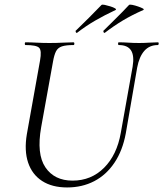

<svg xmlns="http://www.w3.org/2000/svg" viewBox="-20 -811 718 844"><path d="M563 -518Q571 -566 556 -589.5Q541 -613 502 -613Q499 -613 499 -619Q499 -625 502 -625Q523 -625 544.5 -623.5Q566 -622 592 -622Q614 -622 635.5 -623.5Q657 -625 674 -625Q678 -625 677.5 -619Q677 -613 674 -613Q637 -613 614.5 -587.5Q592 -562 583 -514L533 -225Q519 -149 483 -95.5Q447 -42 394 -14.5Q341 13 275 13Q209 13 165 -15.5Q121 -44 103.5 -96.5Q86 -149 98 -221L156 -545Q164 -589 152 -601Q140 -613 92 -613Q89 -613 89 -619Q89 -625 92 -625Q114 -625 141 -623.5Q168 -622 197 -622Q229 -622 256 -623.5Q283 -625 303 -625Q307 -625 307 -619Q307 -613 303 -613Q270 -613 252 -607Q234 -601 226 -585Q218 -569 213 -540L161 -252Q140 -134 179.5 -75.5Q219 -17 299 -17Q381 -17 437.5 -73.5Q494 -130 511 -227ZM319 -667Q315 -665 313 -670.5Q311 -676 314 -677Q345 -707 371.5 -733.5Q398 -760 426 -789Q429 -792 440.5 -789.5Q452 -787 465 -783Q478 -779 485.5 -774.5Q493 -770 488 -767Q439 -744 398.5 -720.5Q358 -697 319 -667ZM441 -667Q437 -665 435 -670.5Q433 -676 436 -677Q466 -707 493 -733.5Q520 -760 547 -789Q550 -792 562 -789.5Q574 -787 587 -782.5Q600 -778 607.5 -774Q615 -770 610 -767Q560 -745 520 -721Q480 -697 441 -667Z"/></svg>

Font: Cormorant
Style: Italic
Weight: 400
Italic angle: -10°
Designer: Christian Thalmann (Catharsis Fonts)
Foundry: Catharsis Fonts
Version: Version 4.000